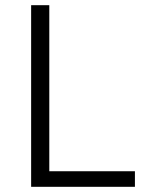

<svg xmlns="http://www.w3.org/2000/svg" viewBox="-20 -720 560 740"><path d="M170 -700V-60H500V0H100V-700Z"/></svg>

Font: Goli Light
Style: Regular
Weight: 300
Designer: jaikishan Patel
Foundry: MagicType
Version: Version 1.000